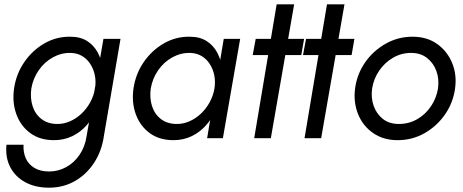

<svg xmlns="http://www.w3.org/2000/svg" viewBox="-20 -640 2142 889"><path d="M89 30Q87 64 99 92Q111 120 138.5 137Q166 154 208 154Q249 154 286 134Q323 114 348.5 76.5Q374 39 381 -10L459 -460H538L461 -10Q451 60 415.5 114Q380 168 326.5 198.5Q273 229 207 229Q143 229 96.5 203.5Q50 178 27 133Q4 88 10 30ZM45 -230Q55 -298 92.5 -352.5Q130 -407 185.5 -439Q241 -471 306 -470Q352 -470 383.5 -450Q415 -430 433 -396Q451 -362 456.5 -319.5Q462 -277 456 -230Q449 -181 430 -137.5Q411 -94 382 -61Q353 -28 314.5 -9.5Q276 9 230 9Q165 9 120.5 -23.5Q76 -56 56 -110.5Q36 -165 45 -230ZM125 -230Q119 -186 131 -148.5Q143 -111 172.5 -88.5Q202 -66 246 -66Q276 -66 304.5 -78.5Q333 -91 357 -113.5Q381 -136 397.5 -166Q414 -196 420 -230Q425 -263 419 -292Q413 -321 398 -344Q383 -367 360.5 -380.5Q338 -394 308 -395Q264 -396 225 -374.5Q186 -353 159.5 -315Q133 -277 125 -230Z M1092 -460 1012 0H939L1016 -460ZM598 -230Q608 -298 645.5 -352.5Q683 -407 738.5 -439Q794 -471 859 -470Q905 -470 936.5 -450Q968 -430 986 -396Q1004 -362 1009.5 -319.5Q1015 -277 1009 -230Q1002 -181 983 -137.5Q964 -94 935 -61Q906 -28 867.5 -9.5Q829 9 783 9Q718 9 673.5 -23.5Q629 -56 609 -110.5Q589 -165 598 -230ZM678 -230Q672 -186 684 -148.5Q696 -111 725.5 -88.5Q755 -66 799 -66Q829 -66 857.5 -78.5Q886 -91 910 -113.5Q934 -136 950.5 -166Q967 -196 973 -230Q978 -263 972 -292Q966 -321 951 -344Q936 -367 913.5 -380.5Q891 -394 861 -395Q817 -396 778 -374.5Q739 -353 712.5 -315Q686 -277 678 -230Z M1388 -460 1375 -385H1150L1164 -460ZM1342 -620 1234 0H1157L1261 -620Z M1621 -460 1608 -385H1383L1397 -460ZM1575 -620 1467 0H1390L1494 -620Z M1624 -230Q1633 -297 1670.5 -351Q1708 -405 1765.5 -437.5Q1823 -470 1890 -470Q1957 -470 2004 -436.5Q2051 -403 2073.5 -348.5Q2096 -294 2087 -230Q2078 -164 2040.5 -110Q2003 -56 1946 -23.5Q1889 9 1821 9Q1755 9 1707.5 -24Q1660 -57 1638 -111.5Q1616 -166 1624 -230ZM1703 -230Q1697 -188 1710 -150.5Q1723 -113 1752.5 -89.5Q1782 -66 1827 -66Q1873 -66 1911.5 -88Q1950 -110 1975.5 -148Q2001 -186 2008 -230Q2014 -273 2001 -310Q1988 -347 1958 -371Q1928 -395 1883 -395Q1838 -395 1799.5 -372.5Q1761 -350 1735.5 -312.5Q1710 -275 1703 -230Z"/></svg>

Font: Jost
Style: Italic
Weight: 400
Italic angle: -5°
Version: Version 3.710